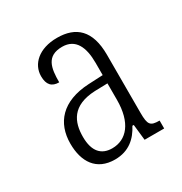

<svg xmlns="http://www.w3.org/2000/svg" viewBox="-94 -791 459 484"><g transform="rotate(-30 135.5 -549.5)"><path d="M108 -380C149 -380 173 -403 188 -432H192L197 -386H254V-409C227 -409 222 -415 222 -450V-619C222 -690 189 -719 134 -719C81 -719 51 -690 51 -655C51 -630 62 -619 83 -619C83 -660 88 -693 134 -693C173 -693 187 -661 187 -616V-580L145 -578C66 -574 30 -531 30 -471C30 -418 54 -380 108 -380ZM116 -408C85 -408 66 -427 66 -470C66 -513 82 -552 150 -555L187 -556V-508C187 -442 158 -408 116 -408Z"/></g></svg>

Font: Noto Serif Thai ExtraCondensed ExtraLight
Style: Regular
Weight: 200
Width: 2
Designer: Monotype Design Team
Foundry: Monotype Imaging Inc.
Version: Version 2.002